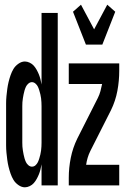

<svg xmlns="http://www.w3.org/2000/svg" viewBox="-20 -790 540 818"><path d="M86 8Q72 8 58.5 -1.5Q45 -11 37.5 -23.5Q30 -36 25 -50.5Q20 -65 16.5 -79.5Q13 -94 11 -109Q9 -124 7.5 -139.5Q6 -155 6 -170Q6 -185 6 -200V-320Q6 -335 6 -350Q6 -365 7.5 -380.5Q9 -396 11 -411Q13 -426 16.5 -440.5Q20 -455 25 -469.5Q30 -484 37.5 -496.5Q45 -509 58.5 -518.5Q72 -528 86 -528Q96 -528 106.5 -523Q117 -518 124 -510Q131 -502 136.5 -492Q142 -482 146 -472Q150 -462 152.5 -451.5Q155 -441 157 -430V-735H226V0H157V-90Q155 -79 152.5 -68.5Q150 -58 146 -48Q142 -38 136.5 -28Q131 -18 124 -10Q117 -2 106.5 3Q96 8 86 8ZM116 -80Q125 -80 131.5 -86Q138 -92 141.5 -99.5Q145 -107 147.5 -115.5Q150 -124 152 -132Q154 -140 155 -148.5Q156 -157 156.5 -165.5Q157 -174 157 -182.5Q157 -191 157 -200V-320Q157 -329 157 -337.5Q157 -346 156.5 -354.5Q156 -363 155 -371.5Q154 -380 152 -388Q150 -396 147.5 -404.5Q145 -413 141.5 -420.5Q138 -428 131 -434Q124 -440 116 -440Q108 -440 101 -434Q94 -428 90.5 -420.5Q87 -413 84.5 -404.5Q82 -396 80.5 -388Q79 -380 77.5 -371.5Q76 -363 75.5 -354.5Q75 -346 75 -337.5Q75 -329 75 -320V-200Q75 -191 75 -182.5Q75 -174 75.5 -165.5Q76 -157 77.5 -148.5Q79 -140 80.5 -132Q82 -124 84.5 -115.5Q87 -107 90.5 -99.5Q94 -92 101 -86Q108 -80 116 -80ZM346 -600 291 -740 325 -770 381 -665 437 -770 471 -740 416 -600ZM273 0V-33Q273 -75 281.5 -117.5Q290 -160 309 -199L397 -373Q404 -387 408 -402Q412 -417 415 -432H273V-520H488V-488Q488 -445 480 -402.5Q472 -360 453 -321L365 -147Q358 -133 353.5 -118Q349 -103 347 -88H488V0Z"/></svg>

Font: Iosevka Term Curly Semibold
Style: Regular
Weight: 600
Designer: Belleve Invis
Foundry: Belleve Invis
Version: Version 32.3.0